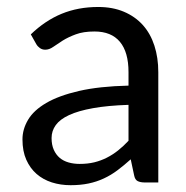

<svg xmlns="http://www.w3.org/2000/svg" viewBox="-20 -536 547 564"><path d="M445 0H405.5Q392.5 0 384.5 -4Q376.5 -8 374 -21L364 -68Q344 -50 325 -35.8Q306 -21.5 285 -11.8Q264 -2 240.2 3Q216.5 8 187.5 8Q158 8 132.2 -0.2Q106.5 -8.5 87.5 -25Q68.5 -41.5 57.2 -66.8Q46 -92 46 -126.5Q46 -156.5 62.5 -184.2Q79 -212 115.8 -233.5Q152.5 -255 212 -268.8Q271.5 -282.5 357.5 -284.5V-324Q357.5 -383 332.2 -413.2Q307 -443.5 257.5 -443.5Q225 -443.5 202.8 -435.2Q180.5 -427 164.2 -416.8Q148 -406.5 136.2 -398.2Q124.5 -390 113 -390Q104 -390 97.2 -394.8Q90.5 -399.5 86.5 -406.5L70.5 -435Q112.5 -475.5 161 -495.5Q209.5 -515.5 268.5 -515.5Q311 -515.5 344 -501.5Q377 -487.5 399.5 -462.5Q422 -437.5 433.5 -402Q445 -366.5 445 -324ZM214 -54.5Q237.5 -54.5 257 -59.2Q276.5 -64 293.8 -72.8Q311 -81.5 326.8 -94Q342.5 -106.5 357.5 -122.5V-228Q296 -226 253 -218.2Q210 -210.5 183 -198Q156 -185.5 143.8 -168.5Q131.5 -151.5 131.5 -130.5Q131.5 -110.5 138 -96Q144.5 -81.5 155.5 -72.2Q166.5 -63 181.5 -58.8Q196.5 -54.5 214 -54.5Z"/></svg>

Font: LatoHex
Style: Regular
Weight: 400
Designer: Lukasz Dziedzic
Foundry: tyPoland Lukasz Dziedzic
Version: Version 1.104; Western+Polish opensource